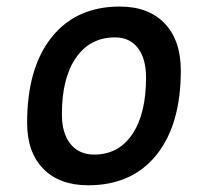

<svg xmlns="http://www.w3.org/2000/svg" viewBox="-20 -547 626 577"><path d="M245.1 9.8Q158.7 9.8 110.1 -39.8Q61.5 -89.4 61.5 -177.7Q61.5 -342.8 135.3 -435.1Q209 -527.3 339.8 -527.3Q426.3 -527.3 474.9 -476.6Q523.4 -425.8 523.4 -335Q523.4 -172.4 450 -81.3Q376.5 9.8 245.1 9.8ZM263.2 -82.5Q336.4 -82.5 377.7 -143.8Q418.9 -205.1 418.9 -314Q418.9 -370.6 394.5 -402.6Q370.1 -434.6 325.7 -434.6Q250.5 -434.6 208.3 -373.5Q166 -312.5 166 -203.6Q166 -146.5 191.7 -114.5Q217.3 -82.5 263.2 -82.5Z"/></svg>

Font: Cascadia Mono PL
Style: Italic
Weight: 400
Italic angle: -10°
Monospace: yes
Designer: Aaron Bell
Foundry: Saja Typeworks
Version: Version 2404.023; ttfautohint (v1.8.4)